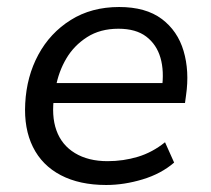

<svg xmlns="http://www.w3.org/2000/svg" viewBox="-20 -519 601 548"><path d="M283 9Q207 9 153.5 -19Q100 -47 74 -99.5Q48 -152 52 -224Q56 -301 89.5 -363Q123 -425 182 -462Q241 -499 320 -499Q396 -499 441.5 -465Q487 -431 504 -373.5Q521 -316 511 -247L508 -225H115L124 -282H462L442 -266Q449 -316 438 -354Q427 -392 397.5 -414.5Q368 -437 318 -437Q266 -437 228.5 -413Q191 -389 169 -351.5Q147 -314 139 -269L135 -247Q126 -189 141 -147Q156 -105 194 -82Q232 -59 287 -59Q332 -59 373.5 -71.5Q415 -84 451 -113L477 -55Q440 -23 387 -7Q334 9 283 9Z"/></svg>

Font: Nunito Sans 10pt
Style: Italic
Weight: 400
Italic angle: -9°
Designer: Vernon Adams
Foundry: Vernon Adams
Version: Version 3.101;gftools[0.9.27]